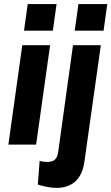

<svg xmlns="http://www.w3.org/2000/svg" viewBox="-20 -717 552 952"><path d="M21.5 0H159L228.5 -493H90.5ZM99 -565H242L260.5 -697H117.5ZM167.5 198C196.5 207.5 229.5 214.5 261 214.5C332.5 214.5 386 176.5 398.5 85L480 -493H342L268 40C262.5 76 243 86 214 86C206.5 86 192.5 85 176.5 81ZM350.5 -565H493.5L512 -697H369Z"/></svg>

Font: HK Grotesk ExtraBold
Style: Italic
Weight: 800
Italic angle: -16°
Designer: Alfredo Marco Pradil
Foundry: Hanken Design Co.
Version: Version 3.001;FEAKit 1.0